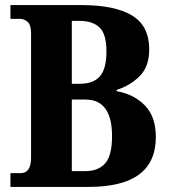

<svg xmlns="http://www.w3.org/2000/svg" viewBox="-20 -734 663 754"><path d="M21 0V-54H61Q102 -54 102 -115V-601Q102 -637 88 -648.5Q74 -660 59 -660H21V-714H301Q430 -714 498 -673.5Q566 -633 566 -540Q566 -472 528 -434.5Q490 -397 438 -381V-376Q506 -364 549 -320Q592 -276 592 -196Q592 -98 526.5 -49Q461 0 327 0ZM293 -405Q347 -405 372.5 -434.5Q398 -464 398 -532Q398 -600 371 -626Q344 -652 292 -652H262V-405ZM315 -62Q366 -62 393 -92.5Q420 -123 420 -199Q420 -343 316 -343H262V-62Z"/></svg>

Font: Noto Serif Lao Condensed ExtraBold
Style: Regular
Weight: 800
Width: 3
Designer: Monotype Design Team
Foundry: Monotype Imaging Inc.
Version: Version 2.003; ttfautohint (v1.8.4.7-5d5b)